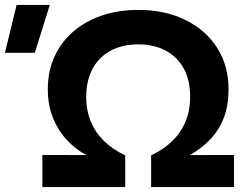

<svg xmlns="http://www.w3.org/2000/svg" viewBox="-141 -755 994 775"><path d="M30 0V-129.5L208 -129Q165 -151.5 129.8 -189Q94.5 -226.5 73.2 -278.2Q52 -330 52 -395.5Q52 -466.5 78.2 -525Q104.5 -583.5 153 -626Q201.5 -668.5 268.8 -691.8Q336 -715 417 -715Q525 -715 607.2 -674.5Q689.5 -634 735.5 -562Q781.5 -490 781.5 -395.5Q781.5 -330 762.8 -280.5Q744 -231 709 -194Q674 -157 626 -129L803.5 -129.5V0H469V-128Q518 -150.5 553.2 -184.5Q588.5 -218.5 607.5 -263.2Q626.5 -308 626.5 -364Q626.5 -431.5 600.5 -478.8Q574.5 -526 527.2 -551Q480 -576 417 -576Q369.5 -576 330.8 -561.8Q292 -547.5 264.5 -520.5Q237 -493.5 222 -454Q207 -414.5 207 -364Q207 -308 226 -263.2Q245 -218.5 280.2 -184.5Q315.5 -150.5 364.5 -128V0ZM-121 -542 -74 -735H60L-0.5 -542Z"/></svg>

Font: Geologica Thin Roman SemiBold
Style: Regular
Weight: 600
Version: Version 1.010;gftools[0.9.28]